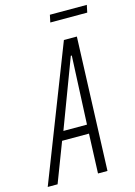

<svg xmlns="http://www.w3.org/2000/svg" viewBox="-164 -893 673 959"><g transform="rotate(-15 172.0 -414.0)"><path d="M-40 0 228 -688H295L269 0H220L228 -204H89L11 0ZM108 -250H230L246 -603H241ZM185 -790 193 -828H384L376 -790Z"/></g></svg>

Font: Saira Ultra Condensed Light
Style: Italic
Weight: 300
Width: 1
Italic angle: -12°
Designer: Hector Gatti with collaboration of the Omnibus-Type team
Foundry: Omnibus-Type
Version: Version 1.001; ttfautohint (v1.8)